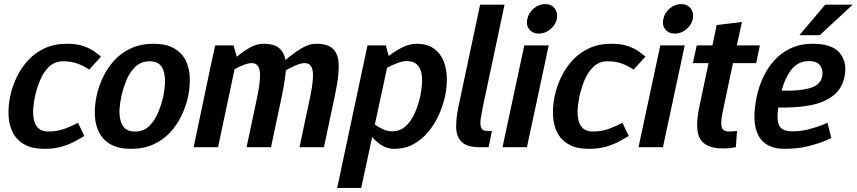

<svg xmlns="http://www.w3.org/2000/svg" viewBox="-20 -723 4208 943"><path d="M199 8Q137 8 99 -14Q61 -36 42.5 -73Q24 -110 22 -156Q20 -202 30 -250Q40 -298 62 -344Q84 -390 118 -427Q152 -464 199.5 -486Q247 -508 309 -508H310Q357 -508 389 -497Q421 -486 442 -471Q463 -456 476 -445L418 -381Q397 -396 365 -409Q333 -422 291 -422Q248 -422 220 -394.5Q192 -367 176 -327Q160 -287 152 -250Q146 -222 143.5 -191.5Q141 -161 146.5 -135Q152 -109 169 -93Q186 -77 218 -77Q261 -77 298.5 -91Q336 -105 363 -120L394 -55Q376 -44 348.5 -29Q321 -14 284 -3Q247 8 200 8H199Z M454 -250Q464 -298 486 -344Q508 -390 542 -427Q576 -464 624 -486Q672 -508 734 -508Q796 -508 834.5 -486Q873 -464 891.5 -427Q910 -390 912 -344Q914 -298 904 -250Q894 -202 872 -156Q850 -110 816 -73Q782 -36 734 -14Q686 8 624 8Q562 8 523.5 -14Q485 -36 466.5 -73Q448 -110 446 -156Q444 -202 454 -250ZM576 -250Q570 -222 567.5 -191.5Q565 -161 571 -135Q577 -109 593.5 -93Q610 -77 643 -77Q686 -77 713.5 -104.5Q741 -132 757.5 -172.5Q774 -213 782 -250Q788 -278 790 -308Q792 -338 786.5 -364Q781 -390 764.5 -406Q748 -422 716 -422Q672 -422 644 -394.5Q616 -367 600 -327Q584 -287 576 -250Z M1624 -250 1571 0H1451L1504 -250Q1522 -338 1515.5 -375.5Q1509 -413 1477 -413Q1458 -413 1432.5 -402Q1407 -391 1384 -378Q1383 -361 1380 -342Q1377 -323 1374 -302L1364 -250L1311 0H1191L1244 -250Q1262 -338 1255.5 -375.5Q1249 -413 1217 -413Q1199 -413 1176 -404Q1153 -395 1132 -383L1051 0H931L1014 -395L1037 -500H1127L1143 -444Q1172 -469 1206 -488.5Q1240 -508 1272 -508H1273H1274H1273Q1325 -508 1350 -487.5Q1375 -467 1382 -428Q1415 -457 1455.5 -482.5Q1496 -508 1533 -508Q1589 -508 1614.5 -484Q1640 -460 1643 -414Q1646 -368 1634 -302Z M1904 -78Q1947 -78 1975 -105.5Q2003 -133 2019.5 -173Q2036 -213 2044 -250Q2050 -278 2052.5 -308.5Q2055 -339 2049.5 -365Q2044 -391 2027 -407Q2010 -423 1978 -423Q1957 -423 1931 -413Q1905 -403 1881 -390L1821 -111Q1840 -98 1861.5 -88Q1883 -78 1904 -78ZM1875 -500 1889 -448Q1920 -472 1955.5 -490Q1991 -508 2026 -508Q2077 -508 2109 -486Q2141 -464 2157 -427Q2173 -390 2174.5 -344Q2176 -298 2166 -250Q2155 -202 2134 -156Q2113 -110 2081.5 -73Q2050 -36 2009 -14Q1968 8 1916 8Q1883 8 1855.5 -9Q1828 -26 1808 -50L1754 200H1636L1770 -430L1785 -500Z M2372 -80H2396L2380 0H2335Q2273 0 2247 -26.5Q2221 -53 2220.5 -97.5Q2220 -142 2231 -196L2338 -700H2458L2351 -196Q2345 -166 2341 -139.5Q2337 -113 2343 -96.5Q2349 -80 2372 -80Z M2627 -558Q2596 -558 2579.5 -579Q2563 -600 2570 -630Q2576 -660 2601.5 -681.5Q2627 -703 2658 -703Q2688 -703 2704.5 -681.5Q2721 -660 2715 -630Q2708 -600 2682.5 -579Q2657 -558 2627 -558ZM2448 0 2555 -500H2675L2568 0Z M2873 8Q2811 8 2773 -14Q2735 -36 2716.5 -73Q2698 -110 2696 -156Q2694 -202 2704 -250Q2714 -298 2736 -344Q2758 -390 2792 -427Q2826 -464 2873.5 -486Q2921 -508 2983 -508H2984Q3031 -508 3063 -497Q3095 -486 3116 -471Q3137 -456 3150 -445L3092 -381Q3071 -396 3039 -409Q3007 -422 2965 -422Q2922 -422 2894 -394.5Q2866 -367 2850 -327Q2834 -287 2826 -250Q2820 -222 2817.5 -191.5Q2815 -161 2820.5 -135Q2826 -109 2843 -93Q2860 -77 2892 -77Q2935 -77 2972.5 -91Q3010 -105 3037 -120L3068 -55Q3050 -44 3022.5 -29Q2995 -14 2958 -3Q2921 8 2874 8H2873Z M3295 -558Q3264 -558 3247.5 -579Q3231 -600 3238 -630Q3244 -660 3269.5 -681.5Q3295 -703 3326 -703Q3356 -703 3372.5 -681.5Q3389 -660 3383 -630Q3376 -600 3350.5 -579Q3325 -558 3295 -558ZM3116 0 3223 -500H3343L3236 0Z M3600 -80 3594 0Q3579 3 3564.5 4.5Q3550 6 3530 6Q3448 6 3419.5 -39.5Q3391 -85 3415 -200L3460 -413H3383L3402 -500H3479L3500 -600L3624 -615L3599 -500H3712L3694 -413H3580L3528 -167Q3519 -121 3524.5 -99Q3530 -77 3563 -77Q3572 -77 3580.5 -78Q3589 -79 3600 -80Z M3953 -423Q3901 -423 3868.5 -383Q3836 -343 3819 -278Q3901 -275 3955 -289.5Q4009 -304 4018 -347Q4024 -377 4009 -400Q3994 -423 3953 -423ZM4044 -120 4063 -45Q4063 -45 4033.5 -32Q4004 -19 3952 -5.5Q3900 8 3832 8Q3776 8 3739 -18Q3702 -44 3690 -101Q3678 -158 3697 -250Q3707 -298 3728.5 -344Q3750 -390 3783.5 -427Q3817 -464 3864 -486Q3911 -508 3971 -508Q4068 -508 4105 -462Q4142 -416 4128 -347Q4115 -285 4070.5 -252Q4026 -219 3965 -207Q3904 -195 3838 -195H3802Q3793 -126 3809.5 -102Q3826 -78 3871 -78Q3914 -78 3954 -88.5Q3994 -99 4019 -109.5Q4044 -120 4044 -120ZM4168 -700 4006 -550H3906L4033 -700Z"/></svg>

Font: Epunda Sans SemiBold
Style: Italic
Weight: 600
Italic angle: -12.0243°
Designer: Simon Atzbach
Foundry: typofactur
Version: Version 2.204; ttfautohint (v1.8.4.7-5d5b)